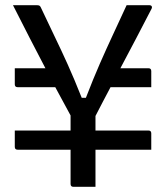

<svg xmlns="http://www.w3.org/2000/svg" viewBox="-20 -720 640 740"><path d="M348 -273V-217H552Q563 -217 563 -206V-143H348V0H263Q252 0 252 -11V-143H48Q37 -143 37 -154V-217H252V-275Q227 -321 193 -384H48Q37 -384 37 -395V-457H155Q126 -512 94.5 -573.5Q63 -635 30 -700H122Q130 -700 133 -697.5Q136 -695 138 -690Q166 -630 191 -578.5Q216 -527 241 -471.5Q266 -416 295 -343H311Q340 -418 365 -475Q390 -532 414.5 -584.5Q439 -637 468 -700H556Q562 -700 564.5 -696Q567 -692 564 -686Q535 -630 505 -572.5Q475 -515 444 -457H552Q563 -457 563 -446V-384H406Q391 -356 376.5 -328Q362 -300 348 -273Z"/></svg>

Font: Recursive Mn Lnr St
Style: Regular
Weight: 400
Monospace: yes
Version: Version 1.079;hotconv 1.0.112;makeotfexe 2.5.65598; ttfautoh